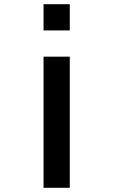

<svg xmlns="http://www.w3.org/2000/svg" viewBox="-20 -1020 540 915"><path d="M187.5 -750H312.5V-125H187.5ZM187.5 -1000H312.5V-875H187.5Z"/></svg>

Font: Amiga Topaz Unicode Rus
Style: Regular
Weight: 400
Designer: dMG of Trueschool and Divine Stylers
Foundry: dMG of Trueschool and Divine Stylers
Version: Version 1.1